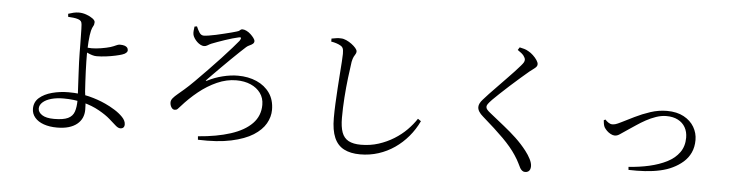

<svg xmlns="http://www.w3.org/2000/svg" viewBox="-50 -1034 5079 1332"><g transform="rotate(5 2490.0 -368.0)"><path d="M372 37Q320 37 280 23Q240 9 217.5 -17.5Q195 -44 195 -79Q195 -126 229 -155.5Q263 -185 317.5 -199.5Q372 -214 431 -214Q510 -214 574 -198Q638 -182 692 -157Q723 -143 757 -122Q791 -101 815 -76Q839 -51 839 -25Q839 -11 831.5 -3.5Q824 4 810 4Q795 4 776.5 -12.5Q758 -29 729 -54.5Q700 -80 652 -107Q601 -136 537 -152Q473 -168 401 -168Q353 -168 315.5 -157.5Q278 -147 256.5 -127.5Q235 -108 235 -84Q235 -58 263 -39.5Q291 -21 347 -21Q411 -21 443.5 -36.5Q476 -52 487 -84.5Q498 -117 498 -166Q498 -180 496.5 -209Q495 -238 493 -276Q491 -314 489 -354Q487 -394 485.5 -430.5Q484 -467 484 -493Q484 -518 483.5 -548.5Q483 -579 482.5 -608Q482 -637 481.5 -659.5Q481 -682 480 -689Q479 -705 473 -712.5Q467 -720 453 -725Q438 -730 419.5 -732Q401 -734 383 -735L381 -756Q398 -762 417 -766.5Q436 -771 455 -771Q481 -771 507.5 -761.5Q534 -752 551.5 -739Q569 -726 569 -714Q569 -697 562 -686Q555 -675 549 -653Q546 -641 543 -620.5Q540 -600 538.5 -576.5Q537 -553 536 -529.5Q535 -506 535 -486Q535 -469 535.5 -438Q536 -407 537.5 -369.5Q539 -332 541 -295.5Q543 -259 545 -229Q549 -192 553 -165.5Q557 -139 557 -103Q557 -72 545.5 -46.5Q534 -21 510.5 -2Q487 17 452.5 27Q418 37 372 37ZM602 -480Q588 -480 571.5 -485Q555 -490 540.5 -497Q526 -504 515 -510V-536Q529 -534 542.5 -533Q556 -532 565 -532Q593 -532 630 -538Q667 -544 694 -552Q718 -560 732 -567Q746 -574 757 -574Q777 -574 789.5 -570Q802 -566 808.5 -558.5Q815 -551 815 -539Q815 -530 806 -521.5Q797 -513 778 -507Q763 -502 733.5 -495.5Q704 -489 669 -484.5Q634 -480 602 -480Z M1352 12Q1482 2 1578 -29Q1674 -60 1726 -113.5Q1778 -167 1778 -244Q1778 -291 1753 -325.5Q1728 -360 1684.5 -379Q1641 -398 1584 -398Q1517 -398 1450.5 -368.5Q1384 -339 1324 -290.5Q1264 -242 1214 -185Q1203 -172 1195 -164.5Q1187 -157 1175 -157Q1161 -157 1151.5 -172Q1142 -187 1142 -206Q1142 -221 1154 -235.5Q1166 -250 1186.5 -267Q1207 -284 1230 -304Q1258 -328 1297.5 -367.5Q1337 -407 1381.5 -453Q1426 -499 1467 -543Q1508 -587 1538.5 -622Q1569 -657 1582 -673Q1591 -687 1590 -693.5Q1589 -700 1570 -695Q1555 -692 1531 -685Q1507 -678 1480 -669Q1453 -660 1428.5 -651Q1404 -642 1389 -636Q1375 -630 1363.5 -622.5Q1352 -615 1339 -615Q1328 -615 1315 -621.5Q1302 -628 1290.5 -639Q1279 -650 1271 -662.5Q1263 -675 1260 -686Q1257 -699 1258.5 -714.5Q1260 -730 1262 -744L1279 -747Q1288 -725 1300 -706Q1312 -687 1331 -687Q1343 -687 1365.5 -690.5Q1388 -694 1416 -700Q1444 -706 1471.5 -713Q1499 -720 1521.5 -725.5Q1544 -731 1555 -735Q1572 -739 1578.5 -746.5Q1585 -754 1595 -754Q1608 -754 1623.5 -746.5Q1639 -739 1652.5 -726.5Q1666 -714 1675.5 -701Q1685 -688 1685 -679Q1685 -668 1676 -660.5Q1667 -653 1654 -647.5Q1641 -642 1631 -633Q1615 -619 1589 -594Q1563 -569 1531.5 -538.5Q1500 -508 1470 -477.5Q1440 -447 1415.5 -422.5Q1391 -398 1378 -384Q1371 -377 1373 -376Q1375 -375 1382 -378Q1430 -403 1486 -417Q1542 -431 1592 -431Q1665 -431 1723 -405.5Q1781 -380 1814.5 -332Q1848 -284 1848 -215Q1848 -166 1821.5 -119.5Q1795 -73 1737.5 -36.5Q1680 0 1585 20.5Q1490 41 1354 36Z M2483 39Q2416 39 2370.5 15.5Q2325 -8 2302.5 -60Q2280 -112 2280 -197Q2280 -244 2282.5 -297.5Q2285 -351 2288.5 -405Q2292 -459 2295.5 -507Q2299 -555 2301.5 -591Q2304 -627 2304 -645Q2304 -672 2299 -683.5Q2294 -695 2281 -702Q2269 -709 2252 -714.5Q2235 -720 2216 -723V-744Q2236 -748 2252 -750Q2268 -752 2281 -751Q2299 -751 2319 -742Q2339 -733 2356.5 -720Q2374 -707 2385.5 -693.5Q2397 -680 2397 -670Q2397 -659 2391.5 -651Q2386 -643 2380 -631Q2374 -619 2369 -595Q2362 -548 2354 -482Q2346 -416 2341 -343.5Q2336 -271 2336 -203Q2336 -140 2350 -101.5Q2364 -63 2396.5 -45.5Q2429 -28 2483 -28Q2548 -28 2605.5 -46.5Q2663 -65 2712 -95.5Q2761 -126 2798.5 -164Q2836 -202 2862 -242L2884 -227Q2856 -168 2815 -119.5Q2774 -71 2722.5 -35.5Q2671 0 2610.5 19.5Q2550 39 2483 39Z M3634 61Q3622 61 3613 53.5Q3604 46 3599 37Q3591 22 3581.5 2Q3572 -18 3551 -50Q3516 -103 3458.5 -160.5Q3401 -218 3311 -296Q3292 -312 3282 -328Q3272 -344 3272 -360Q3272 -373 3279 -386.5Q3286 -400 3298 -413Q3313 -431 3338 -457Q3363 -483 3392.5 -513.5Q3422 -544 3451 -574Q3480 -604 3504 -629.5Q3528 -655 3542 -672Q3555 -687 3560 -696Q3565 -705 3565 -714Q3565 -726 3553.5 -741.5Q3542 -757 3510 -778L3522 -797Q3540 -793 3554.5 -789Q3569 -785 3584 -776Q3601 -767 3617.5 -751.5Q3634 -736 3645 -719.5Q3656 -703 3656 -691Q3656 -681 3650 -673.5Q3644 -666 3633 -658Q3622 -650 3604 -636Q3580 -616 3545 -585.5Q3510 -555 3474 -522.5Q3438 -490 3408.5 -462Q3379 -434 3363 -418Q3342 -396 3335 -385.5Q3328 -375 3328 -366Q3328 -356 3336.5 -346Q3345 -336 3362 -323Q3413 -282 3459.5 -245Q3506 -208 3547 -169.5Q3588 -131 3623 -86Q3644 -59 3658 -31.5Q3672 -4 3672 18Q3672 31 3668 40.5Q3664 50 3655.5 55.5Q3647 61 3634 61Z M4346 -37Q4422 -42 4490 -57.5Q4558 -73 4611.5 -100Q4665 -127 4696 -170Q4727 -213 4727 -273Q4727 -314 4709.5 -345Q4692 -376 4658.5 -393.5Q4625 -411 4578 -411Q4543 -411 4506.5 -398.5Q4470 -386 4436.5 -367.5Q4403 -349 4375 -330Q4347 -311 4327 -298Q4287 -272 4268.5 -258.5Q4250 -245 4232 -245Q4219 -245 4203.5 -253Q4188 -261 4176 -273Q4164 -285 4157 -297Q4152 -308 4150 -320Q4148 -332 4147 -344L4158 -350Q4169 -338 4182 -329.5Q4195 -321 4208 -321Q4219 -321 4231 -324.5Q4243 -328 4269 -341Q4307 -360 4357.5 -385Q4408 -410 4464.5 -428.5Q4521 -447 4579 -447Q4648 -447 4696 -421Q4744 -395 4768.5 -353Q4793 -311 4793 -263Q4793 -213 4775 -174.5Q4757 -136 4725 -108Q4693 -80 4653 -61Q4617 -43 4568 -32Q4519 -21 4462.5 -17.5Q4406 -14 4348 -16Z"/></g></svg>

Font: Noto Serif JP
Style: Regular
Weight: 400
Designer: Ryoko NISHIZUKA  (kana & ideographs); Frank Grießhammer (Latin, Greek & Cyrillic); Wenlong ZHANG  (bopomofo); Sandoll Co
Foundry: Adobe
Version: Version 2.003-H1;hotconv 1.1.1;makeotfexe 2.6.0